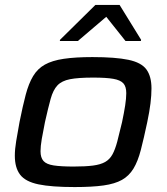

<svg xmlns="http://www.w3.org/2000/svg" viewBox="-20 -749 676 777"><path d="M282 8Q188 8 135.5 -3Q83 -14 61.5 -42Q40 -70 40 -119Q40 -145 45.5 -178Q51 -211 59 -255Q72 -320 84 -365.5Q96 -411 114 -441Q132 -471 161.5 -487.5Q191 -504 238 -511Q285 -518 354 -518Q447 -518 499.5 -507Q552 -496 572.5 -468Q593 -440 593 -391Q593 -364 589 -331Q585 -298 576 -255Q562 -189 550 -142.5Q538 -96 520 -66.5Q502 -37 473.5 -21Q445 -5 399 1.5Q353 8 282 8ZM278 -75Q326 -75 356.5 -79Q387 -83 405.5 -93.5Q424 -104 435 -124Q446 -144 454.5 -176Q463 -208 474 -255Q482 -293 486.5 -322Q491 -351 491 -372Q491 -399 479 -412Q467 -425 438.5 -430Q410 -435 357 -435Q297 -435 263.5 -428.5Q230 -422 212.5 -403.5Q195 -385 185 -349Q175 -313 162 -255Q154 -216 149 -186.5Q144 -157 144 -137Q144 -111 156 -97.5Q168 -84 197.5 -79.5Q227 -75 278 -75ZM222 -583 223 -588 366 -729H464L551 -588L550 -583H488L410 -681L295 -583Z"/></svg>

Font: Saira Expanded Medium
Style: Italic
Weight: 500
Width: 7
Italic angle: -12°
Designer: Hector Gatti with collaboration of the Omnibus-Type team
Foundry: Omnibus-Type
Version: Version 1.101